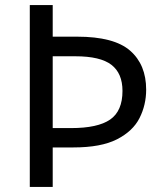

<svg xmlns="http://www.w3.org/2000/svg" viewBox="-20 -734 645 754"><path d="M554 -382Q554 -322 528 -270.5Q502 -219 439.5 -187Q377 -155 268 -155H187V0H97V-714H187V-590H283Q428 -590 491 -535Q554 -480 554 -382ZM259 -231Q364 -231 412.5 -264.5Q461 -298 461 -377Q461 -446 417.5 -479.5Q374 -513 276 -513H187V-231Z"/></svg>

Font: Noto Sans Manichaean
Style: Regular
Weight: 400
Designer: Monotype Design Team
Foundry: Monotype Imaging Inc.
Version: Version 2.005; ttfautohint (v1.8.4.7-5d5b)